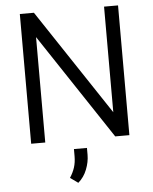

<svg xmlns="http://www.w3.org/2000/svg" viewBox="-62 -762 835 1048"><g transform="rotate(-5 356.0 -238.0)"><path d="M624.5 -710.9V0H546.9L163.6 -577.6V0H86.4V-710.9H163.6L547.9 -132.3V-710.9ZM387.7 49.3V87.4Q387.7 126 371.8 166.7Q356 207.5 324.2 234.9L281.2 204.1Q298.8 177.2 307.6 149.7Q316.4 122.1 316.4 88.4V49.3Z"/></g></svg>

Font: Vazirmatn RD FD Light
Style: Regular
Weight: 300
Designer: Saber Rastikerdar
Foundry: Saber Rastikerdar
Version: Version 33.003